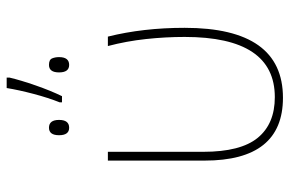

<svg xmlns="http://www.w3.org/2000/svg" viewBox="-170 -710 889 590"><g transform="rotate(-90 275.0 -414.5)"><path d="M270 10Q485 10 485 -292Q485 -420 458 -528H429Q444 -471 450.5 -411Q457 -351 457 -292Q457 -15 272 -15Q190 -15 147 -67.5Q104 -120 104 -235V-528H77V-231Q77 10 270 10ZM332 -839H300Q294 -802 282 -756.5Q270 -711 256 -676V-669H275Q292 -704 308 -750Q324 -796 332 -830ZM371 -709Q348 -709 348 -678Q348 -647 371 -647Q395 -647 395 -678Q395 -690 391 -699.5Q387 -709 371 -709ZM178 -709Q155 -709 155 -678Q155 -647 178 -647Q202 -647 202 -678Q202 -709 178 -709Z"/></g></svg>

Font: Noto Sans Display Thin
Style: Regular
Weight: 250
Designer: Monotype Design Team
Foundry: Monotype Imaging Inc.
Version: Version 1.900